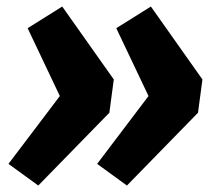

<svg xmlns="http://www.w3.org/2000/svg" viewBox="-20 -577 660 585"><path d="M64.2 -491.1 169.6 -557.1 326.7 -334.9 313.2 -233.5 96.6 -11.7 5.8 -77.7 162.3 -284.4ZM334.3 -491.1 439.7 -557.1 596.8 -334.9 583.3 -233.5 366.7 -11.7 276 -77.7 432.5 -284.4Z"/></svg>

Font: Fira Sans Variable
Style: Italic
Weight: 397
Italic angle: -8°
Designer: Carrois Corporate & Edenspiekermann AG
Foundry: Carrois Corporate GbR & Edenspiekermann AG
Version: Version 4.202